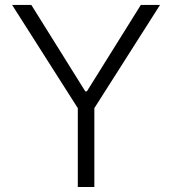

<svg xmlns="http://www.w3.org/2000/svg" viewBox="-20 -747 688 767"><path d="M28.4 -727.3H105.1L320.7 -382.1H327.1L542.6 -727.3H619.3L356.9 -315V0H290.8V-315Z"/></svg>

Font: Inter UI Light
Style: Regular
Weight: 300
Designer: Rasmus Andersson
Foundry: rsms
Version: 3.2;8d6f07862